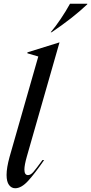

<svg xmlns="http://www.w3.org/2000/svg" viewBox="-20 -991 485 1023"><path d="M184 -690 126 -707V-712L296 -765H297L123 -157Q110 -111 110 -88Q110 -58 129 -58Q143 -58 157.5 -74.5Q172 -91 206 -138H215Q166 -67 130 -27.5Q94 12 61 12Q41 12 28 -5.5Q15 -23 15 -59Q15 -97 31 -155ZM353 -971H445V-968Q368 -895 255 -819H250Q275 -848 303 -889.5Q331 -931 353 -971Z"/></svg>

Font: Nyght Serif Italic
Style: Regular
Weight: 400
Italic angle: -16°
Designer: Maksym Kobuzan
Version: Version 0.410